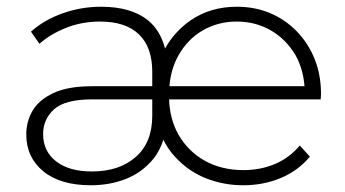

<svg xmlns="http://www.w3.org/2000/svg" viewBox="-20 -546 1025 570"><path d="M250 4Q159 4 108.5 -37.5Q58 -79 58 -147Q58 -185 76.5 -217Q95 -249 138 -269.5Q181 -290 253 -290H432V-333Q432 -406 392.5 -444Q353 -482 277 -482Q223 -482 176.5 -463.5Q130 -445 97 -416L72 -452Q111 -487 166 -506.5Q221 -526 280 -526Q369 -526 419 -486Q456 -456 470 -402Q498 -452 545 -485Q604 -526 683 -526Q737 -526 782 -507Q827 -488 861 -453Q895 -418 914 -371Q933 -324 933 -267Q933 -262 932.5 -258.5Q932 -255 932 -251H482Q484 -192 510 -146Q539 -96 588.5 -68.5Q638 -41 703 -41Q753 -41 796 -59Q839 -77 870 -114L900 -81Q865 -39 813.5 -17.5Q762 4 702 4Q644 4 592 -16.5Q540 -37 501 -79Q480 -101 465 -131Q454 -97 435 -74Q401 -33 353 -14.5Q305 4 250 4ZM884 -290Q880 -341 858 -381Q830 -429 784.5 -455.5Q739 -482 683 -482Q627 -482 581.5 -455.5Q536 -429 509 -380Q487 -340 483 -290ZM432 -251H254Q173 -251 140.5 -221.5Q108 -192 108 -148Q108 -97 146.5 -67Q185 -37 253 -37Q334 -37 383 -80Q432 -123 432 -202Z"/></svg>

Font: Montserrat Z Light
Style: Regular
Weight: 300
Designer: Julieta Ulanovsky
Foundry: Julieta Ulanovsky
Version: Version 8.000